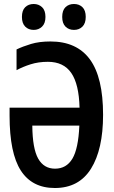

<svg xmlns="http://www.w3.org/2000/svg" viewBox="-20 -933 570 963"><path d="M255 10Q141 10 84.5 -77.5Q28 -165 28 -353V-393H379Q376 -511 337.5 -567Q299 -623 220 -623Q173 -623 133.5 -610.5Q94 -598 63 -581V-685Q94 -700 135.5 -712.5Q177 -725 233 -725Q365 -725 431 -635Q497 -545 497 -357Q497 -184 436.5 -87Q376 10 255 10ZM256 -87Q313 -87 343 -137Q373 -187 378 -303H142Q143 -188 171.5 -137.5Q200 -87 256 -87ZM351 -783Q325 -783 308.5 -799.5Q292 -816 292 -848Q292 -881 308.5 -897Q325 -913 351 -913Q377 -913 393.5 -897Q410 -881 410 -848Q410 -816 393.5 -799.5Q377 -783 351 -783ZM149 -783Q123 -783 106.5 -799.5Q90 -816 90 -848Q90 -881 106.5 -897Q123 -913 149 -913Q174 -913 191 -897Q208 -881 208 -848Q208 -816 191 -799.5Q174 -783 149 -783Z"/></svg>

Font: Noto Sans Mono Condensed SemiBold
Style: Regular
Weight: 600
Width: 3
Designer: Monotype Design Team
Foundry: Monotype Imaging Inc.
Version: Version 2.014